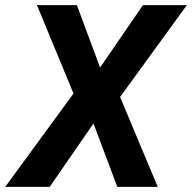

<svg xmlns="http://www.w3.org/2000/svg" viewBox="-60 -731 750 751"><path d="M331.5 -466.8 499 -710.9H670.9L409.7 -351.6L557.1 0H398.9L305.7 -248L134.3 0H-39.6L227.5 -365.2L84.5 -710.9H240.7Z"/></svg>

Font: TypoPRO Roboto
Style: Bold Italic
Weight: 700
Italic angle: -12°
Designer: Google
Version: Version 2.136; 2016